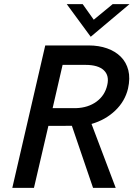

<svg xmlns="http://www.w3.org/2000/svg" viewBox="-20 -910 658 930"><path d="M419.4 -731.9 303.2 -890.1H380.4L434.1 -814.5L525.9 -890.1H607.4ZM39.6 0 199.2 -689.9H409.7Q458.5 -689.9 498.5 -675.8Q538.6 -661.6 565.2 -635Q591.8 -608.4 601.6 -569.6Q611.3 -530.8 600.1 -481Q585.4 -419.4 538.1 -374.3Q490.7 -329.1 423.3 -309.6L540.5 0H430.7L328.1 -300.8L278.3 -300.3H214.4L144.5 0ZM234.9 -386.2H348.6Q407.2 -388.2 447.8 -418Q488.3 -447.8 499.5 -498Q510.3 -543.9 482.7 -569.8Q455.1 -595.7 394.5 -595.7H283.2Z"/></svg>

Font: HK Grotesk SmBold Legacy Italic
Style: Regular
Weight: 600
Italic angle: -13°
Designer: Alfredo Marco Pradil
Foundry: Hanken Design Co.
Version: Version 2.022;PS 002.022;hotconv 1.0.88;makeotf.lib2.5.64775